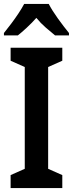

<svg xmlns="http://www.w3.org/2000/svg" viewBox="-24 -1050 371 977"><path d="M293 -93H30V-159L102 -191V-709L30 -741V-807H293V-741L221 -709V-191L293 -159ZM224 -1030Q241 -997 270.5 -956Q300 -915 327 -882V-870H256Q235 -887 209 -909.5Q183 -932 161 -959Q137 -932 111.5 -908.5Q86 -885 67 -870H-4V-882Q13 -903 33 -929.5Q53 -956 70.5 -982.5Q88 -1009 99 -1030Z"/></svg>

Font: Noto Sans Kannada UI Condensed SemiBold
Style: Regular
Weight: 600
Width: 3
Designer: Jelle Bosma - Monotype Design Team
Foundry: Monotype Imaging Inc.
Version: Version 2.005; ttfautohint (v1.8.4.7-5d5b)